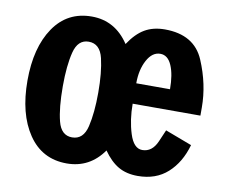

<svg xmlns="http://www.w3.org/2000/svg" viewBox="-68 -654 887 751"><g transform="rotate(10 375.5 -278.5)"><path d="M34 -280Q34 -411 88 -490.5Q142 -570 239 -570Q332 -570 387 -487Q416 -531 449.5 -550.5Q483 -570 529 -570Q646 -570 685 -478Q724 -386 724 -294V-262H455Q455 -198 472 -144Q489 -90 523 -90Q562 -90 581.5 -134.5Q601 -179 602 -182L708 -142Q688 -71 641.5 -29Q595 13 523 13Q478 13 446 -5.5Q414 -24 386 -64Q332 13 241 13Q143 13 88.5 -67.5Q34 -148 34 -280ZM589 -343Q589 -401 573.5 -437Q558 -473 528 -473Q496 -473 475.5 -435Q455 -397 455 -343ZM315 -281Q315 -361 302 -416Q289 -471 244 -471Q201 -471 187.5 -417.5Q174 -364 174 -282Q174 -196 187.5 -143.5Q201 -91 244 -91Q289 -91 302 -146Q315 -201 315 -281Z"/></g></svg>

Font: Francois One
Style: Regular
Weight: 400
Designer: Vernon Adams
Foundry: Vernon Adams
Version: Version 2.000